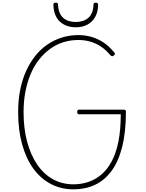

<svg xmlns="http://www.w3.org/2000/svg" viewBox="-20 -1411 1102 1450"><path d="M535 19Q442 19 365 -21Q288 -61 232.5 -137Q177 -213 147 -321Q117 -429 117 -564Q117 -654 132.5 -732Q148 -810 177 -874Q206 -938 246 -988.5Q286 -1039 337 -1074Q388 -1109 447 -1127.5Q506 -1146 571 -1146Q626 -1146 674 -1131.5Q722 -1117 763.5 -1089Q805 -1061 840 -1018Q848 -1010 848 -1004.5Q848 -999 840 -992Q831 -985 825 -986.5Q819 -988 811 -997Q778 -1036 740.5 -1060.5Q703 -1085 661 -1097Q619 -1109 571 -1109Q512 -1109 458 -1092Q404 -1075 358 -1041.5Q312 -1008 275 -961Q238 -914 212 -853Q186 -792 172 -719.5Q158 -647 158 -564Q158 -440 185 -340Q212 -240 261.5 -167.5Q311 -95 380.5 -57Q450 -19 535 -19Q593 -19 646 -36.5Q699 -54 744 -91.5Q789 -129 822.5 -190.5Q856 -252 874 -340.5Q892 -429 892 -548H574Q570 -548 566.5 -552Q563 -556 563 -565Q563 -575 566.5 -579Q570 -583 574 -583H912Q923 -583 927 -579.5Q931 -576 931 -568Q931 -415 903 -303.5Q875 -192 823 -121Q771 -50 698 -15.5Q625 19 535 19ZM552 -1205Q479 -1205 432.5 -1247.5Q386 -1290 383 -1375Q383 -1382 387 -1386.5Q391 -1391 401 -1391Q410 -1391 414.5 -1387Q419 -1383 418 -1375Q422 -1307 457.5 -1276Q493 -1245 552 -1245Q611 -1245 647 -1276Q683 -1307 686 -1375Q686 -1383 690 -1387Q694 -1391 703 -1391Q713 -1391 717 -1386.5Q721 -1382 721 -1375Q720 -1318 697.5 -1280.5Q675 -1243 638 -1224Q601 -1205 552 -1205Z"/></svg>

Font: Playwrite BR Thin
Style: Regular
Weight: 250
Version: Version 1.003